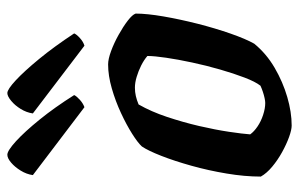

<svg xmlns="http://www.w3.org/2000/svg" viewBox="-166 -648 814 523"><g transform="rotate(-90 241.5 -387.0)"><path d="M160.5 0Q149 0 129.5 -7Q110 -14 88.2 -26Q66.5 -38 48.5 -53Q30.5 -68 21.5 -84Q21.5 -128 29.8 -177.2Q38 -226.5 51 -273Q64 -319.5 78 -355.2Q92 -391 103.5 -408Q113.5 -419 138 -434.5Q162.5 -450 194.8 -465Q227 -480 261.8 -490Q296.5 -500 327 -500Q341.5 -500 363.2 -492Q385 -484 407.5 -471.5Q430 -459 446.2 -446.5Q462.5 -434 465.5 -425Q465.5 -394.5 457.8 -349.5Q450 -304.5 437.8 -256.2Q425.5 -208 411 -166.5Q396.5 -125 383.5 -102Q356.5 -69 318 -46.5Q279.5 -24 238.2 -12Q197 0 160.5 0ZM222 -72Q227.5 -72 235.5 -73.8Q243.5 -75.5 252.5 -78.5Q261.5 -81.5 269 -85Q280 -99 291.2 -128.5Q302.5 -158 313.2 -195.2Q324 -232.5 332.2 -271Q340.5 -309.5 345.2 -341.8Q350 -374 350 -393Q339 -402.5 324 -410Q309 -417.5 293.2 -422.2Q277.5 -427 263.5 -427Q252 -427 241 -424.5Q230 -422 218 -417Q198.5 -383 184 -339.5Q169.5 -296 159.2 -251.8Q149 -207.5 143.5 -170.8Q138 -134 136.5 -113Q144 -102.5 158 -93Q172 -83.5 189.5 -77.8Q207 -72 222 -72ZM378 -564.5 193.5 -705Q196 -722.5 205.8 -738.2Q215.5 -754 228 -764.2Q240.5 -774.5 249 -774.5Q259 -774.5 283.8 -751.5Q308.5 -728.5 342 -687.8Q375.5 -647 411.5 -592.5Q409 -586 398.8 -576.8Q388.5 -567.5 378 -564.5ZM210.5 -564.5 25.5 -705Q28 -722.5 37.8 -738.2Q47.5 -754 59.5 -764.2Q71.5 -774.5 81 -774.5Q92 -774.5 117.8 -751Q143.5 -727.5 176.8 -686.5Q210 -645.5 243.5 -592.5Q241 -586.5 231.2 -577.5Q221.5 -568.5 210.5 -564.5Z"/></g></svg>

Font: Texturina Medium
Style: Italic
Weight: 500
Italic angle: -11°
Designer: Guillermo Torres Carreño
Foundry: Omnibus-Type
Version: Version 1.002